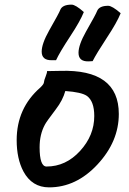

<svg xmlns="http://www.w3.org/2000/svg" viewBox="-20 -755 557 829"><path d="M52 -150Q52 -288 154 -377Q170 -392 170 -401Q170 -407 177 -424.5Q184 -442 183 -448L240 -449Q493 -457 493 -263Q493 -144 401 -45Q309 54 192 54Q118 54 81 -15Q52 -70 52 -150ZM151 -119Q151 -36 181 -36Q264 -36 325.5 -103Q387 -170 387 -254Q387 -318 355 -341Q332 -357 262 -362Q251 -322 221 -283Q180 -229 174 -217Q151 -175 151 -119ZM222 -495H204Q160 -494 160 -532Q160 -566 192 -623Q236 -700 240 -712Q249 -735 289 -735Q306 -735 342 -703Q326 -663 283 -598Q237 -528 222 -495ZM380 -491 362 -490Q319 -489 319 -527Q319 -561 351 -618Q395 -695 399 -707Q408 -730 447 -730Q464 -730 501 -698Q485 -658 442 -593Q396 -523 380 -491Z"/></svg>

Font: Wortlaut AH
Style: SemiBold
Weight: 600
Designer: Andreas Höfeld
Foundry: Fontgrube AH
Version: Version 2.59